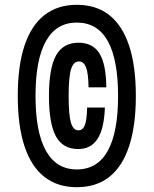

<svg xmlns="http://www.w3.org/2000/svg" viewBox="-20 -800 640 800"><path d="M300 -20Q220 -20 165 -63Q110 -106 82 -191Q54 -276 54 -400Q54 -525 82 -609.5Q110 -694 165 -737Q220 -780 300 -780Q381 -780 435.5 -737Q490 -694 518 -609.5Q546 -525 546 -400Q546 -276 518 -191Q490 -106 435.5 -63Q381 -20 300 -20ZM300 -94Q386 -94 429 -171.5Q472 -249 472 -400Q472 -552 429 -629Q386 -706 300 -706Q215 -706 171.5 -629Q128 -552 128 -400Q128 -249 171.5 -171.5Q215 -94 300 -94ZM417 -352Q414 -264 386.5 -221.5Q359 -179 306 -179Q242 -179 213 -232Q184 -285 184 -400Q184 -516 213.5 -569Q243 -622 307 -622Q366 -622 394 -578Q422 -534 423 -436H349Q348 -495 338.5 -519.5Q329 -544 309 -544Q286 -544 276 -511.5Q266 -479 266 -400Q266 -321 275.5 -289Q285 -257 307 -257Q325 -257 333.5 -278.5Q342 -300 343 -352Z"/></svg>

Font: Martian Mono Condensed
Style: Regular
Weight: 400
Width: 3
Designer: Roman Shamin
Foundry: Evil Martians
Version: Version 1.000